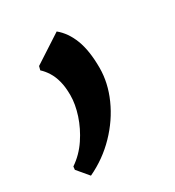

<svg xmlns="http://www.w3.org/2000/svg" viewBox="-131 -187 460 505"><g transform="rotate(-30 99.0 65.0)"><path d="M2 251.5 -27 217 -26 207.5Q2 188.5 21.2 159.8Q40.5 131 50.8 99.5Q61 68 61 41Q61 16 56.2 -2Q51.5 -20 43.2 -33Q35 -46 25 -55L28 -66.5L113.5 -122Q137.5 -102.5 150.5 -68.8Q163.5 -35 163.5 17Q163.5 62.5 143.2 108Q123 153.5 86.5 191.2Q50 229 2 251.5Z"/></g></svg>

Font: Merriweather Light 18pt SemiBold
Style: Italic
Weight: 600
Italic angle: -7.8°
Version: Version 2.101